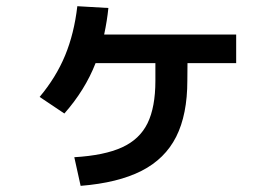

<svg xmlns="http://www.w3.org/2000/svg" viewBox="-20 -606 904 622"><path d="M483.4 -344.7V-401.4H289.6Q255.4 -314 188.5 -238.3L108.4 -292Q161.6 -355.5 190.9 -426.3Q220.2 -497.1 230.5 -585.9L331.1 -580.1Q327.1 -539.6 317.4 -494.1H745.1V-401.4H587.4L586.9 -344.7Q586.9 -234.9 550.8 -163.1Q514.6 -91.3 438.5 -52.5Q362.3 -13.7 241.2 -3.9L220.7 -96.7Q318.4 -102.5 375.5 -128.7Q432.6 -154.8 458 -206.8Q483.4 -258.8 483.4 -344.7Z"/></svg>

Font: Pretendard GOV SemiBold
Style: Regular
Weight: 600
Designer: Base glyphs from Inter by Rasmus Andersson; Hangeul glyphs from Noto Sans CJK(Source Han Sans) by Jang Soo-young and Kan
Foundry: Kil Hyung-jin
Version: Version 1.309